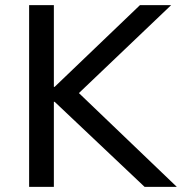

<svg xmlns="http://www.w3.org/2000/svg" viewBox="-20 -725 706 745"><path d="M93 0V-705H189V-388H192L523 -705H644L258 -337L262 -387L666 0H541L192 -330H189V0Z"/></svg>

Font: Nunito Sans 10pt Medium
Style: Regular
Weight: 500
Designer: Vernon Adams
Foundry: Vernon Adams
Version: Version 3.101;gftools[0.9.27]